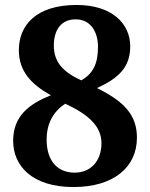

<svg xmlns="http://www.w3.org/2000/svg" viewBox="-20 -744 605 774"><path d="M276 10C437 10 532 -69 532 -189C532 -281 480 -335 371 -389C454 -427 505 -470 505 -557C505 -650 430 -724 289 -724C122 -724 56 -639 56 -542C56 -455 108 -403 185 -360C98 -325 33 -277 33 -176C33 -76 109 10 276 10ZM308 -420C238 -452 197 -491 197 -560C197 -624 227 -666 285 -666C346 -666 375 -615 375 -555C375 -485 354 -447 308 -420ZM281 -48C213 -48 168 -94 168 -181C168 -248 196 -295 243 -326C342 -280 389 -232 389 -167C389 -94 345 -48 281 -48Z"/></svg>

Font: Noto Serif Georgian Bold
Style: Regular
Weight: 700
Designer: Monotype Design Team, Akaki Razmadze
Foundry: Google LLC
Version: Version 2.003